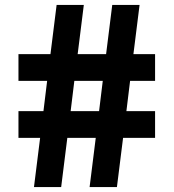

<svg xmlns="http://www.w3.org/2000/svg" viewBox="-20 -760 705 780"><path d="M610 -431.5H508.5L493.5 -308.5H610V-200H480L455 0H344L369 -200H253.5L228.5 0H118L143 -200H55V-308.5H156.5L171.5 -431.5H55V-540H185L210 -740H320.5L295.5 -540H411L436 -740H547L522 -540H610ZM382.5 -308.5 397.5 -431.5H282L267 -308.5Z"/></svg>

Font: Encode Sans Expanded SemiBold
Style: Regular
Weight: 600
Width: 7
Designer: Multiple Designers
Foundry: Impallari Type
Version: Version 2.000